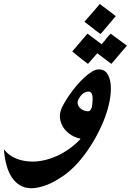

<svg xmlns="http://www.w3.org/2000/svg" viewBox="-165 -769 681 992"><path d="M308.6 -211.4Q310.5 -218.8 311.8 -230Q313 -241.2 313.5 -252.4Q314.5 -272 309.3 -283.9Q304.2 -295.9 293 -295.9Q282.2 -295.9 273.2 -291.3Q264.2 -286.6 257.1 -279.5Q250 -272.5 244.9 -263.4Q239.7 -254.4 236.8 -245.6Q234.9 -238.3 237.1 -229.7Q239.3 -221.2 245.8 -213.6Q252.4 -206.1 263.2 -200.4Q273.9 -194.8 288.6 -193.8Q297.4 -193.8 302.2 -200.7V-200.2ZM433.1 -686Q416 -666 399.7 -646.2Q383.3 -626.5 366.2 -606.4Q363.3 -602.5 360.1 -599.4Q356.9 -596.2 354.5 -593.3Q349.1 -597.2 344 -600.8Q338.9 -604.5 333.5 -608.4Q318.4 -620.6 302.5 -632.6Q286.6 -644.5 271 -656.7Q285.2 -672.4 299.1 -688.5Q313 -704.6 326.7 -720.2Q332.5 -727.1 338.6 -734.4Q344.7 -741.7 350.6 -748.5ZM490.7 -533.2Q479 -520 467.5 -506.3Q456.1 -492.7 445.3 -480Q437.5 -470.2 428 -459.5Q418.5 -448.7 410.2 -439L337.9 -493.7L338.4 -494.6L331.5 -486.8Q327.6 -482.4 324.2 -478.3Q320.8 -474.1 316.9 -469.7Q310.1 -461.9 303.2 -454.3Q296.4 -446.8 289.6 -439Q276.4 -448.7 263.9 -458.3Q251.5 -467.8 239.3 -478Q231.4 -484.4 223.6 -490.7Q215.8 -497.1 208.5 -503.4Q228 -526.4 247.6 -549.1Q267.1 -571.8 287.1 -595.2L359.9 -540.5V-540Q366.2 -546.9 373.8 -556.2Q381.3 -565.4 388.7 -575.2Q391.1 -577.6 393.1 -580.3Q395 -583 397.5 -585.4Q399.9 -587.9 402.3 -590.3Q404.8 -592.8 406.7 -595.2ZM386.7 -189.9Q374.5 -150.4 353 -105Q331.5 -59.6 303.2 -15.1Q274.9 29.3 240.5 68.6Q206.1 107.9 168 135.3Q117.2 171.4 74.7 187.3Q32.2 203.1 -2 203.6Q-35.2 203.6 -60.3 189.2Q-85.4 174.8 -103 148.7Q-120.6 122.6 -130.9 86.2Q-141.1 49.8 -144.5 6.3L-143.6 3.9Q-118.7 35.6 -80.1 50.8Q-41.5 65.9 3.4 65.9Q33.2 65.9 65.7 58.3Q98.1 50.8 130.1 36.1Q162.1 21.5 192.6 0Q223.1 -21.5 249.5 -49.3L250.5 -52.7Q225.6 -57.6 203.6 -71Q181.6 -84.5 166.7 -104.2Q151.9 -124 146.5 -148.4Q141.1 -172.9 149.4 -199.7Q154.3 -213.9 166.3 -235.1Q178.2 -256.3 194.6 -279.8Q210.9 -303.2 230.7 -326.7Q250.5 -350.1 270.8 -368.7Q291 -387.2 310.3 -398.9Q329.6 -410.6 345.2 -410.6Q373.5 -410.6 387.9 -390.4Q402.3 -370.1 406.2 -338.1Q410.2 -306.2 404.5 -266.8Q398.9 -227.5 386.7 -189.9Z"/></svg>

Font: XB Khoramshahr
Style: Bold Italic
Weight: 700
Italic angle: -12°
Designer: Behnam
Foundry: Irmug
Version: Version 8.005 2009